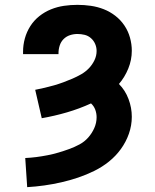

<svg xmlns="http://www.w3.org/2000/svg" viewBox="-20 -763 640 791"><path d="M92 8 84 -112Q107 -113 130 -116Q153 -119 176 -123.5Q199 -128 221 -134.5Q243 -141 265 -149Q287 -157 307.5 -168Q328 -179 343.5 -196.5Q359 -214 368.5 -235.5Q378 -257 378 -280Q378 -296 372.5 -311Q367 -326 355 -337Q307 -315 255.5 -300Q204 -285 152 -276L125 -393Q145 -397 164.5 -401.5Q184 -406 203 -411.5Q222 -417 241 -424Q260 -431 278.5 -439Q297 -447 314.5 -457Q332 -467 346 -481.5Q360 -496 369 -514.5Q378 -533 378 -553Q378 -568 372 -582Q366 -596 354.5 -606Q343 -616 328.5 -619.5Q314 -623 299 -623Q283 -623 268 -618Q253 -613 242 -602Q231 -591 226 -575.5Q221 -560 221 -544V-540H75V-550Q75 -578 82.5 -605Q90 -632 105 -655.5Q120 -679 142 -696.5Q164 -714 190 -724.5Q216 -735 243.5 -739Q271 -743 299 -743Q327 -743 354.5 -739Q382 -735 407.5 -725Q433 -715 455 -698Q477 -681 492.5 -658Q508 -635 515.5 -608Q523 -581 523 -554Q523 -516 508.5 -480.5Q494 -445 470 -417Q496 -391 509.5 -355Q523 -319 523 -282Q523 -246 511 -212Q499 -178 478 -149Q457 -120 429 -97.5Q401 -75 368.5 -59Q336 -43 302 -31.5Q268 -20 233 -12Q198 -4 162.5 1Q127 6 92 8Z"/></svg>

Font: Iosevka Heavy Extended
Style: Regular
Weight: 900
Width: 7
Monospace: yes
Designer: Belleve Invis
Foundry: Belleve Invis
Version: Version 32.5.0; ttfautohint (v1.8.4)